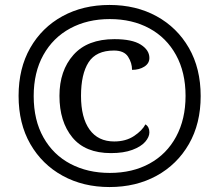

<svg xmlns="http://www.w3.org/2000/svg" viewBox="-20 -745 885 775"><path d="M422 10Q316 10 233 -35.5Q150 -81 102.5 -163.5Q55 -246 55 -358Q55 -469 102 -551.5Q149 -634 232 -679.5Q315 -725 422 -725Q529 -725 612 -679.5Q695 -634 742.5 -551.5Q790 -469 790 -357Q790 -246 742.5 -163.5Q695 -81 612 -35.5Q529 10 422 10ZM428 -127Q324 -127 272 -190.5Q220 -254 220 -358Q220 -460 276.5 -523.5Q333 -587 442 -587Q513 -587 548 -565Q583 -543 583 -511Q583 -489 562.5 -476Q542 -463 513 -463Q513 -491 497 -516Q481 -541 440 -541Q368 -541 337.5 -493.5Q307 -446 307 -358Q307 -270 341.5 -222Q376 -174 441 -174Q488 -174 521 -196Q554 -218 567 -243Q583 -233 583 -211Q583 -192 566 -172.5Q549 -153 514 -140Q479 -127 428 -127ZM423 -47Q515 -47 584 -85Q653 -123 691 -193.5Q729 -264 729 -358Q729 -453 690.5 -523Q652 -593 583 -630.5Q514 -668 423 -668Q333 -668 263.5 -630.5Q194 -593 155 -523Q116 -453 116 -357Q116 -260 155.5 -190Q195 -120 264.5 -83.5Q334 -47 423 -47Z"/></svg>

Font: Noto Nastaliq Urdu Medium
Style: Regular
Weight: 500
Designer: Monotype Design Team (Patrick Giasson: type design, Kamal Mansour: OpenType code, Glenda Bellarosa). Updated by Simon Co
Foundry: Monotype Imaging Inc., Simon Cozens
Version: Version 3.007